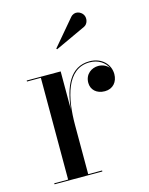

<svg xmlns="http://www.w3.org/2000/svg" viewBox="-106 -754 638 822"><g transform="rotate(-15 213.0 -343.0)"><path d="M329 -618.5C346 -626.5 352 -651 342.5 -667.5C333 -684 305.5 -695.5 286.5 -673L190 -559L193 -555.5ZM32.5 -4.5V0H244.5V-4.5H183V-222C183 -341.5 210 -465.5 312 -465.5C350.5 -465.5 379 -446 391 -419.5C381 -432.5 364 -441 344 -441C315.5 -441 284.5 -421.5 284.5 -382C284.5 -352 307 -329 344.5 -329C380.5 -329 402 -355.5 402 -389.5C402 -432.5 368 -470 312.5 -470C227 -470 193 -389 183 -292V-460H32.5V-455.5H94V-4.5Z"/></g></svg>

Font: Bodoni* 36pt
Style: Regular
Weight: 400
Version: Version 2.3